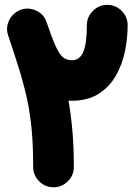

<svg xmlns="http://www.w3.org/2000/svg" viewBox="-20 -688 555 791"><path d="M200.2 83.5Q166 83.5 141.4 58.8Q116.7 34.2 116.7 0Q116.7 -85.4 110.6 -152.3Q104.5 -219.2 91.6 -279.1Q78.6 -338.9 59.3 -401.6Q40 -464.4 13.7 -541.5Q4.4 -567.9 13.2 -594Q22 -620.1 43.5 -635.7Q52.7 -643.1 63.5 -647Q95.2 -659.2 127.9 -644.8Q160.6 -630.4 171.4 -598.1Q193.8 -532.2 209.2 -498Q224.6 -463.9 239.7 -451.9Q254.9 -439.9 276.4 -439.9Q308.6 -439.9 323.2 -474.4Q337.9 -508.8 337.9 -584Q337.9 -618.7 362.8 -643.3Q387.7 -668 421.9 -668Q456.5 -668 481.2 -643.3Q505.9 -618.7 505.9 -584Q505.9 -532.2 494.9 -477.5Q483.9 -422.9 457.5 -376.5Q431.2 -330.1 386.5 -301.5Q341.8 -272.9 274.4 -272.9Q268.1 -272.9 262.2 -273.4Q272.9 -212.4 278.6 -145.8Q284.2 -79.1 284.2 0Q284.2 34.2 259.5 58.8Q234.9 83.5 200.2 83.5Z"/></svg>

Font: Mikhak-FD Black
Style: Regular
Weight: 900
Designer: Amin Abedi
Version: Version 3.2